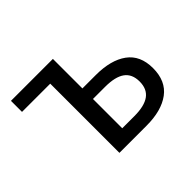

<svg xmlns="http://www.w3.org/2000/svg" viewBox="-113 -654 822 822"><g transform="rotate(-45 298.0 -243.0)"><path d="M196.8 0V-418.9H25.9V-485.8H279.8V-307.1H360.8Q451.7 -307.1 503.4 -269.5Q555.2 -231.9 555.2 -154.8Q555.2 -76.7 503.4 -38.3Q451.7 0 360.8 0ZM279.8 -65.9H353Q414.1 -65.9 444.1 -87.6Q474.1 -109.4 474.1 -154.8Q474.1 -200.2 444.3 -221.7Q414.6 -243.2 353 -243.2H279.8Z"/></g></svg>

Font: Source Sans Pro
Style: Regular
Weight: 400
Designer: Paul D. Hunt
Foundry: Adobe Systems Incorporated
Version: Version 3.006;hotconv 1.0.111;makeotfexe 2.5.65597